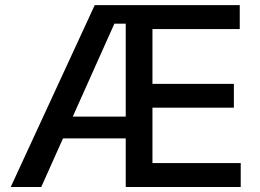

<svg xmlns="http://www.w3.org/2000/svg" viewBox="-20 -748 1041 768"><path d="M22.9 0 358.9 -727.5H939V-631.8H589.8V-412.6H915.5V-317.4H589.8V-95.7H942.9V0H482.9V-653.3H437.5L145 0ZM191.4 -194.3V-281.7H537.1V-194.3Z"/></svg>

Font: Inter 16pt Medium
Style: Regular
Weight: 500
Version: Version 4.001;git-66647c0bb